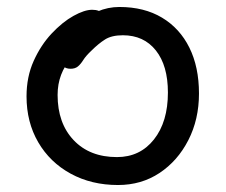

<svg xmlns="http://www.w3.org/2000/svg" viewBox="-20 -518 646 550"><path d="M318 12Q242 12 182.5 -20.5Q123 -53 89.5 -110.5Q56 -168 56 -242Q56 -298 76.5 -343.5Q97 -389 128 -422Q159 -455 190.5 -472.5Q222 -490 244 -490Q255 -490 262.5 -487Q270 -484 275 -477.5Q280 -471 280 -460Q280 -440 271.5 -424Q263 -408 237 -394Q205 -375 185 -352.5Q165 -330 155 -303.5Q145 -277 145 -246Q145 -165 191 -116.5Q237 -68 315 -68Q381 -68 421 -118.5Q461 -169 461 -253Q461 -330 426.5 -373.5Q392 -417 332 -417Q300 -417 281 -405Q262 -393 242 -373Q226 -358 218.5 -346Q211 -334 203 -327.5Q195 -321 182 -321Q168 -321 159.5 -329.5Q151 -338 151 -359Q151 -382 165.5 -406.5Q180 -431 204.5 -451.5Q229 -472 259 -485Q289 -498 322 -498Q393 -498 444 -467.5Q495 -437 522.5 -381.5Q550 -326 550 -250Q550 -176 519.5 -116.5Q489 -57 437 -22.5Q385 12 318 12Z"/></svg>

Font: Shantell Sans
Style: Regular
Weight: 400
Designer: Stephen Nixon, Anya Danilova, Shantell Martin
Foundry: Arrow Type
Version: Version 1.008;[ac192a2d6]